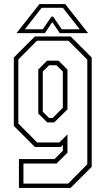

<svg xmlns="http://www.w3.org/2000/svg" viewBox="-20 -718 523 938"><path d="M72.5 200V59H246.5L287 18.5V-10L277 0H150.5L47.5 -103V-437L150.5 -540H325L428 -437V97L325 200ZM94.5 179H313L406.5 84.5V-426.5L314.5 -519H160.5L69.5 -427.5V-114.5L161.5 -22H270L309.5 -61.5V28L256 81H94.5ZM211 -120 167 -163.5V-378.5L210 -421.5H266L309.5 -378V-183.5L245 -120ZM219.5 -141.5H237L287 -191.5V-368.5L256 -399H219.5L189 -368.5V-172ZM172.5 -698H298.5L410.5 -556H272L235.5 -610L199 -556H60.5ZM183.5 -680 101.5 -575H189L231.5 -637H239.5L281.5 -575H369.5L287 -680Z"/></svg>

Font: Tourney Condensed ExtraLight
Style: Regular
Weight: 200
Width: 3
Designer: Tyler Finck
Foundry: Etcetera Type Co
Version: Version 1.010; ttfautohint (v1.8.3)